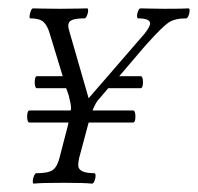

<svg xmlns="http://www.w3.org/2000/svg" viewBox="-20 -437 473 459"><path d="M60.1 2Q58.1 1 58.3 -4.6Q58.6 -10.3 61.3 -16.6Q64 -22.9 66.9 -22.9Q95.2 -22.9 106 -30.5Q116.7 -38.1 122.1 -59.1L143.1 -140.1Q143.1 -143.1 144 -144H50.8Q44.9 -144 44.9 -158.4Q44.9 -172.9 50.8 -172.9H148.9Q148.9 -173.3 149.4 -175.3Q149.9 -177.2 149.9 -178.2Q149.9 -187.5 144 -210L138.2 -226.1H68.8Q63 -226.1 63 -240.5Q63 -254.9 68.8 -254.9H129.9L99.1 -356Q93.3 -376 84 -384.5Q74.7 -393.1 51.8 -393.1Q50.3 -394 50.8 -399.4Q51.3 -404.8 53.7 -410.9Q56.2 -417 59.1 -417Q60.1 -417 80.6 -416.5Q101.1 -416 123 -416Q145.5 -416 167 -416.5Q188.5 -417 189 -417Q190.9 -416 190.7 -410.6Q190.4 -405.3 187.7 -399.2Q185.1 -393.1 182.1 -393.1Q162.6 -393.1 152.8 -389.4Q143.1 -385.7 143.1 -375Q143.1 -372.1 144.8 -366.2Q146.5 -360.4 147 -357.9L191.9 -202.1L325.2 -356Q338.9 -373.5 338.9 -380.9Q338.9 -393.1 310.1 -393.1Q307.6 -394 307.6 -399.4Q307.6 -404.8 310.3 -410.9Q313 -417 315.9 -417Q319.3 -417 338.1 -416.5Q356.9 -416 373 -416Q418.9 -416 431.2 -417Q433.6 -416 433.3 -410.6Q433.1 -405.3 430.4 -398.9Q427.7 -392.6 424.8 -393.1Q397.5 -393.1 382.6 -382.8Q367.7 -372.6 333 -334Q327.1 -327.6 324.2 -324.2L265.1 -254.9H315.9Q321.8 -254.9 321.8 -240.5Q321.8 -226.1 315.9 -226.1H238.8L215.8 -199.2Q209 -192.4 201.2 -172.9H297.9Q303.7 -172.9 303.7 -158.4Q303.7 -144 297.9 -144H191.9L168.9 -58.1Q167 -48.3 167 -42Q167 -22.9 206.1 -22.9Q208.5 -22 208.5 -16.4Q208.5 -10.7 205.8 -4.4Q203.1 2 200.2 2Q182.1 0 130.9 0Q77.1 0 60.1 2Z"/></svg>

Font: Junicode SmCond Light
Style: Italic
Weight: 300
Width: 4
Italic angle: -11°
Designer: Peter S. Baker
Version: Version 2.206